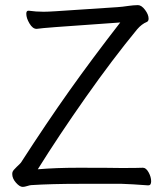

<svg xmlns="http://www.w3.org/2000/svg" viewBox="-20 -725 640 752"><path d="M457 -5H292Q181 -5 103 0Q98 0 87 3.5Q76 7 69 7Q57 7 42.5 -9.5Q28 -26 28 -43Q28 -48 29 -51Q31 -58 45.5 -71.5Q60 -85 62 -88Q162 -243 251 -368.5Q340 -494 451 -637L199 -619Q169 -617 150.5 -615Q132 -613 124 -612H123Q108 -612 95.5 -633Q83 -654 83 -671Q83 -683 91 -683H93Q121 -679 151 -679Q166 -679 198 -681L440 -697Q457 -698 484 -702Q492 -703 501.5 -704Q511 -705 520 -705Q534 -705 548 -686.5Q562 -668 562 -652Q562 -642 555 -639Q535 -631 517 -610Q420 -492 315.5 -343.5Q211 -195 128 -62Q200 -68 286 -68Q410 -68 456 -67Q519 -67 539 -68H540Q552 -68 562 -50Q572 -32 572 -15Q572 1 561 1H560Q494 -4 457 -5Z"/></svg>

Font: Iansui 0.93
Style: Regular
Weight: 400
Designer: But Ko / Fontworks Inc.
Foundry: zi-hi.com / Fontworks Inc.
Version: Version 0.931